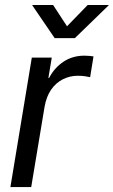

<svg xmlns="http://www.w3.org/2000/svg" viewBox="-20 -755 458 775"><path d="M22 0 108.4 -522.5H189L175.3 -440.4H178.2Q199.2 -481 235.8 -505.6Q272.5 -530.3 320.8 -530.3Q331.5 -530.3 341.8 -529.3Q352.1 -528.3 357.4 -527.3L343.8 -443.4Q338.4 -444.8 324.7 -447Q311 -449.2 293.5 -449.2Q262.7 -449.2 234.4 -435.3Q206.1 -421.4 186.5 -393.3Q167 -365.2 159.7 -322.8L106 0ZM194.3 -734.9 250.5 -648.9 334 -734.9H418.5V-733.4L282.2 -601.1H200.7L110.4 -733.4V-734.9Z"/></svg>

Font: Inter 28pt
Style: Italic
Weight: 400
Italic angle: -9.3988°
Designer: Rasmus Andersson
Foundry: rsms
Version: Version 4.001;git-66647c0bb